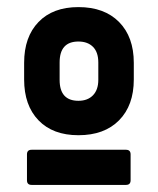

<svg xmlns="http://www.w3.org/2000/svg" viewBox="-20 -687 444 541"><path d="M201 -306Q129 -306 88.5 -348Q48 -390 48 -463V-510Q48 -583 88.5 -625Q129 -667 201 -667Q274 -667 315.5 -625Q357 -583 357 -510V-463Q357 -390 315.5 -348Q274 -306 201 -306ZM201 -403Q227 -403 242 -418.5Q257 -434 257 -462V-511Q257 -540 242 -555Q227 -570 201 -570Q148 -570 148 -511V-462Q148 -403 201 -403ZM69 -166Q56 -166 56 -179V-252Q56 -265 69 -265H335Q348 -265 348 -252V-179Q348 -166 335 -166Z"/></svg>

Font: Sofia Sans ExtraBold
Style: Regular
Weight: 800
Designer: Botio Nikoltchev, Ani Petrova
Foundry: lettersoup
Version: Version 4.101; ttfautohint (v1.8.4.7-5d5b)